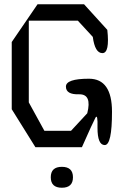

<svg xmlns="http://www.w3.org/2000/svg" viewBox="-20 -680 590 900"><path d="M505 -156Q505 0 471 0Q437 0 437 -81Q439 -150 427 -127.5Q415 -105 364 10H146L35 -168V-483L156 -660H374L483 -540Q495 -431 460 -431Q425 -431 415 -507L345 -583H115V-200L188 -67H313L389 -149Q412 -239 351 -238Q289 -236 289 -274Q289 -311 397 -311Q505 -311 505 -156ZM322 151Q322 200 270 200Q218 200 218 151Q218 102 270 102Q322 102 322 151Z"/></svg>

Font: Syne Mono
Style: Regular
Weight: 400
Monospace: yes
Designer: Lucas Descroix
Foundry: Bonjour Monde
Version: Version 2.000; ttfautohint (v1.8.3)